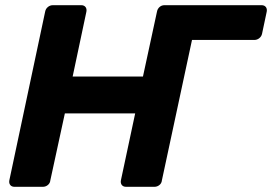

<svg xmlns="http://www.w3.org/2000/svg" viewBox="-20 -720 1049 740"><path d="M988 -700Q999 -700 1004.5 -693Q1010 -686 1008 -675L990 -590Q988 -580 979.5 -573Q971 -566 960 -566H720L604 -25Q603 -14 594.5 -7Q586 0 575 0H466Q455 0 449.5 -7Q444 -14 446 -25L501 -283H230L174 -25Q173 -14 164.5 -7Q156 0 145 0H36Q25 0 19.5 -7Q14 -14 16 -25L154 -675Q156 -686 164.5 -693Q173 -700 184 -700H293Q304 -700 309.5 -693Q315 -686 313 -675L260 -425H531L585 -675Q587 -686 595 -693Q603 -700 614 -700Z"/></svg>

Font: Rubik SemiBold
Style: Italic
Weight: 600
Italic angle: -12°
Designer: Hubert and Fischer
Foundry: Hubert and Fischer
Version: Version 2.300;gftools[0.9.30]